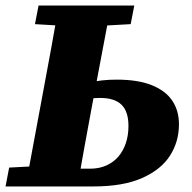

<svg xmlns="http://www.w3.org/2000/svg" viewBox="-29 -672 691 692"><path d="M164 0 170 -64H296Q328 -64 354 -75.5Q380 -87 397.5 -107.5Q415 -128 424.5 -156Q434 -184 434 -218Q434 -270 409 -294.5Q384 -319 332 -319Q298 -319 271 -311.5Q244 -304 217 -293L222 -353Q251 -363 293 -374Q335 -385 392 -385Q468 -385 518 -365Q568 -345 592 -309Q616 -273 616 -224Q616 -162 584 -111.5Q552 -61 483.5 -30.5Q415 0 308 0ZM63 0 129 -355Q143 -429 156.5 -503.5Q170 -578 183 -652H371L304 -298Q290 -223 276.5 -148.5Q263 -74 250 0ZM97 -585 110 -652H455L442 -585L299 -577H231ZM-9 0 4 -68 137 -75H154L147 0Z"/></svg>

Font: Source Serif 4 Black
Style: Italic
Weight: 900
Italic angle: -12°
Designer: Frank Grießhammer
Foundry: Adobe Systems Incorporated
Version: Version 4.004;hotconv 1.0.116;makeotfexe 2.5.65601